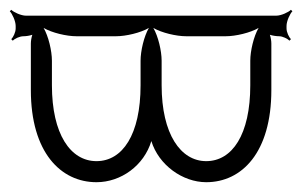

<svg xmlns="http://www.w3.org/2000/svg" viewBox="-28 -361 617 392"><path d="M-8 -338C-3 -333 4 -318 4 -308V-303C4 -295 -1 -285 -5 -281L-2 -278C2 -282 12 -287 20 -287C25 -287 32 -288 38 -290C36 -284 35 -277 35 -272V-177C35 -50 96 11 169 11C219 11 266 -23 281 -73C296 -24 345 11 393 11C466 11 526 -50 526 -177V-272C526 -277 525 -284 523 -290C529 -288 537 -287 542 -287C549 -287 559 -282 563 -278L566 -281C562 -285 557 -295 557 -303V-308C557 -318 564 -333 569 -338L566 -341C561 -336 546 -329 536 -329H25C15 -329 0 -336 -5 -341ZM285 -304C302 -294 332 -287 352 -287H433C453 -287 483 -294 500 -304C490 -287 483 -257 483 -237V-187C483 -86 446 -32 393 -32C341 -32 302 -87 302 -187V-237C302 -257 295 -287 285 -304ZM61 -304C78 -294 108 -287 128 -287H209C229 -287 259 -294 276 -304C266 -287 259 -257 259 -237V-187C259 -86 222 -32 169 -32C116 -32 78 -87 78 -187V-237C78 -257 71 -287 61 -304Z"/></svg>

Font: Armata Saber
Style: Rg
Weight: 400
Designer: Jasper
Foundry: Cannot Into Space Fonts
Version: Version 0.970